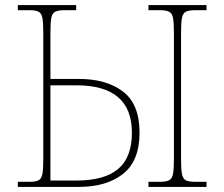

<svg xmlns="http://www.w3.org/2000/svg" viewBox="-20 -734 881 754"><path d="M50 0V-20H96Q120 -20 131.5 -26Q143 -32 146.5 -51Q150 -70 150 -108V-606Q150 -645 146.5 -663.5Q143 -682 131.5 -688Q120 -694 96 -694H50V-714H279V-694H233Q209 -694 197 -688Q185 -682 181.5 -663.5Q178 -645 178 -606V-424H290Q398 -424 463 -374.5Q528 -325 528 -213Q528 -102 463 -51Q398 0 290 0ZM178 -25H280Q390 -25 444 -70.5Q498 -116 498 -213Q498 -399 280 -399H178ZM563 0V-20H607Q632 -20 644 -26Q656 -32 659.5 -51Q663 -70 663 -108V-606Q663 -645 659.5 -663.5Q656 -682 644 -688Q632 -694 607 -694H563V-714H791V-694H747Q722 -694 710 -688Q698 -682 694.5 -663.5Q691 -645 691 -606V-108Q691 -70 694.5 -51Q698 -32 710 -26Q722 -20 747 -20H791V0Z"/></svg>

Font: Noto Serif Thin
Style: Regular
Weight: 100
Designer: Monotype Design Team
Foundry: Monotype Imaging Inc.
Version: Version 2.015